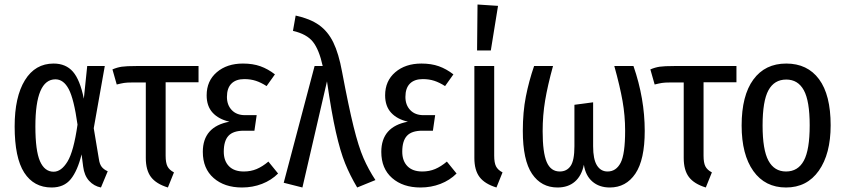

<svg xmlns="http://www.w3.org/2000/svg" viewBox="-20 -820 3751 852"><path d="M352 -382 367 -527H445L396 -251L419 -113Q422 -92 431 -80Q440 -68 458 -60L428 12Q397 6 375.5 -17.5Q354 -41 349 -81L342 -135Q324 -62 294 -25Q264 12 209 12Q130 12 87.5 -54Q45 -120 45 -259Q45 -390 90.5 -464Q136 -538 218 -538Q272 -538 303.5 -502Q335 -466 352 -382ZM137 -259Q137 -151 157.5 -104.5Q178 -58 218 -58Q252 -58 279.5 -103Q307 -148 324 -267Q308 -381 285 -424.5Q262 -468 226 -468Q137 -468 137 -259Z M715 -455V-129Q715 -98 723 -82Q731 -66 752 -55L725 12Q673 -4 650 -34.5Q627 -65 627 -119V-454H566Q543 -454 530.5 -452Q518 -450 498 -445L479 -512Q500 -521 520.5 -524Q541 -527 585 -527H861V-455Z M1200 -490 1163 -438Q1138 -454 1115 -461.5Q1092 -469 1064 -469Q1027 -469 1007 -449Q987 -429 987 -390Q987 -354 1008.5 -331.5Q1030 -309 1067 -309H1119L1109 -240H1062Q1015 -240 994 -217.5Q973 -195 973 -147Q973 -106 996 -82.5Q1019 -59 1062 -59Q1093 -59 1119 -70Q1145 -81 1171 -103L1214 -50Q1184 -20 1142.5 -4Q1101 12 1054 12Q976 12 928 -30Q880 -72 880 -146Q880 -258 998 -280Q950 -291 923.5 -320Q897 -349 897 -397Q897 -461 942 -499.5Q987 -538 1058 -538Q1102 -538 1135.5 -526Q1169 -514 1200 -490Z M1498 -501Q1527 -347 1549 -258Q1571 -169 1593 -118.5Q1615 -68 1646 -21L1565 12Q1533 -42 1511.5 -95Q1490 -148 1470.5 -234Q1451 -320 1431 -459L1322 12L1239 -9L1376 -527H1412Q1396 -600 1368.5 -634.5Q1341 -669 1280 -683L1292 -751Q1356 -737 1395.5 -709Q1435 -681 1459 -632Q1483 -583 1498 -501Z M1992 -490 1955 -438Q1930 -454 1907 -461.5Q1884 -469 1856 -469Q1819 -469 1799 -449Q1779 -429 1779 -390Q1779 -354 1800.5 -331.5Q1822 -309 1859 -309H1911L1901 -240H1854Q1807 -240 1786 -217.5Q1765 -195 1765 -147Q1765 -106 1788 -82.5Q1811 -59 1854 -59Q1885 -59 1911 -70Q1937 -81 1963 -103L2006 -50Q1976 -20 1934.5 -4Q1893 12 1846 12Q1768 12 1720 -30Q1672 -72 1672 -146Q1672 -258 1790 -280Q1742 -291 1715.5 -320Q1689 -349 1689 -397Q1689 -461 1734 -499.5Q1779 -538 1850 -538Q1894 -538 1927.5 -526Q1961 -514 1992 -490Z M2173 -129Q2173 -98 2181 -82Q2189 -66 2210 -55L2183 12Q2131 -4 2108 -34.5Q2085 -65 2085 -119V-527H2173ZM2190 -794 2158 -596H2097L2099 -800Z M2841 -239Q2841 -111 2799.5 -49.5Q2758 12 2686 12Q2639 12 2608.5 -14.5Q2578 -41 2571 -89Q2561 -40 2531 -14Q2501 12 2454 12Q2382 12 2341 -48.5Q2300 -109 2300 -239Q2300 -323 2313.5 -391.5Q2327 -460 2350 -527H2434Q2410 -440 2399 -374Q2388 -308 2388 -238Q2388 -143 2406 -101Q2424 -59 2464 -59Q2495 -59 2512 -83.5Q2529 -108 2529 -171V-355L2612 -366V-171Q2612 -113 2629 -86Q2646 -59 2676 -59Q2714 -59 2734 -97.5Q2754 -136 2754 -240Q2754 -307 2742.5 -372Q2731 -437 2706 -527H2791Q2841 -383 2841 -239Z M3102 -455V-129Q3102 -98 3110 -82Q3118 -66 3139 -55L3112 12Q3060 -4 3037 -34.5Q3014 -65 3014 -119V-454H2953Q2930 -454 2917.5 -452Q2905 -450 2885 -445L2866 -512Q2887 -521 2907.5 -524Q2928 -527 2972 -527H3248V-455Z M3666 -264Q3666 -137 3613.5 -62.5Q3561 12 3468 12Q3375 12 3323 -61Q3271 -134 3271 -263Q3271 -396 3323 -467Q3375 -538 3469 -538Q3563 -538 3614.5 -468.5Q3666 -399 3666 -264ZM3364 -263Q3364 -155 3390 -107Q3416 -59 3468 -59Q3521 -59 3547 -107Q3573 -155 3573 -264Q3573 -372 3547 -419.5Q3521 -467 3469 -467Q3416 -467 3390 -419.5Q3364 -372 3364 -263Z"/></svg>

Font: Fira Sans Compressed
Style: Regular
Weight: 400
Width: 1
Designer: bBox Type GmbH & Carrois Corporate GbR & Edenspiekermann AG
Foundry: bBox Type GmbH & Carrois Corporate GbR & Edenspiekermann AG
Version: Version 4.301